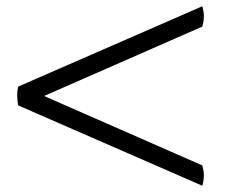

<svg xmlns="http://www.w3.org/2000/svg" viewBox="-20 -713 750 614"><path d="M121 -406 627 -184Q632 -166 632 -153Q632 -137 627 -119L38 -376Q32 -411 38 -436L627 -693Q632 -675 632 -662Q632 -646 627 -628Z"/></svg>

Font: Adamina
Style: Regular
Weight: 400
Designer: Cyreal (www.cyreal.org)
Foundry: Cyreal
Version: Version 1.011